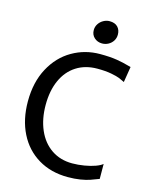

<svg xmlns="http://www.w3.org/2000/svg" viewBox="-138 -1046 917 1145"><g transform="rotate(15 320.5 -473.5)"><path d="M394 -955.1Q427.2 -955.1 444.6 -937Q461.9 -918.9 461.9 -890.1Q461.9 -868.2 450.9 -851.1Q439.9 -834 422.1 -824.5Q404.3 -814.9 383.8 -814.9Q355.5 -814.9 335.7 -832.8Q315.9 -850.6 315.9 -879.9Q315.9 -900.4 327.1 -917.7Q338.4 -935.1 356.7 -945.1Q375 -955.1 394 -955.1ZM570.3 -727.1 585 -723.1 569.3 -626.5Q551.3 -635.7 535.2 -642.3Q519 -648.9 483.4 -655.8Q447.8 -662.6 397.5 -662.6Q322.8 -662.6 267.8 -627.4Q212.9 -592.3 183.6 -527.3Q154.3 -462.4 154.3 -375Q154.3 -288.1 183.6 -220.7Q212.9 -153.3 267.8 -115.7Q322.8 -78.1 397 -78.1Q433.6 -78.1 471.2 -84.5Q508.8 -90.8 537.6 -101.3Q566.4 -111.8 579.6 -123.5L580.1 -31.2Q548.3 -18.6 525.6 -11Q502.9 -3.4 469 2.2Q435.1 7.8 392.6 7.8Q288.6 7.8 210.2 -39.1Q131.8 -85.9 89.1 -170.9Q46.4 -255.9 46.4 -367.7Q46.4 -486.3 93.3 -573.2Q140.1 -660.2 218.8 -705.6Q297.4 -751 390.1 -751Q452.6 -751 494.1 -744.1Q535.6 -737.3 570.3 -727.1Z"/></g></svg>

Font: Merriweather Sans
Style: Regular
Weight: 400
Designer: Eben Sorkin
Foundry: Eben Sorkin
Version: Version 1.006; ttfautohint (v1.4.1) -l 6 -r 50 -G 0 -x 11 -H